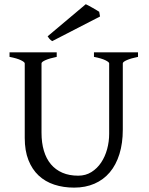

<svg xmlns="http://www.w3.org/2000/svg" viewBox="-20 -859 694 894"><path d="M622.6 -594.2Q589.4 -587.4 570.6 -579.1Q551.8 -570.8 551.8 -564V-255.9Q551.8 -191.9 536.1 -141.6Q520.5 -91.3 491.2 -56.6Q461.9 -22 419.9 -3.7Q377.9 14.6 325.2 14.6Q274.9 14.6 232.7 0.7Q190.4 -13.2 159.9 -41.7Q129.4 -70.3 112.3 -113.8Q95.2 -157.2 95.2 -216.8V-564Q95.2 -569.8 77.4 -578.6Q59.6 -587.4 24.4 -594.2V-615.2H244.1V-594.2Q210.9 -587.4 192.1 -579.1Q173.3 -570.8 173.3 -564V-241.2Q173.3 -194.3 184.3 -157.2Q195.3 -120.1 217 -94.2Q238.8 -68.4 270.5 -54.7Q302.2 -41 344.2 -41Q378.9 -41 405.8 -57.9Q432.6 -74.7 450.9 -102.1Q469.2 -129.4 478.8 -164.6Q488.3 -199.7 488.3 -235.8V-564Q488.3 -569.8 470.5 -578.6Q452.6 -587.4 417.5 -594.2V-615.2H622.6ZM223.1 -667.5Q215.3 -672.4 210.4 -678Q205.6 -683.6 201.7 -689.9L379.4 -839.4Q384.8 -836.9 393.6 -832.3Q402.3 -827.6 411.6 -822.3Q420.9 -816.9 429.2 -812Q437.5 -807.1 441.9 -804.2L445.8 -782.2Z"/></svg>

Font: Akkhara
Style: Regular
Weight: 400
Designer: J. Victor Gaultney
Version: Version 1.00 June 13, 2006, initial release